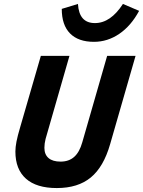

<svg xmlns="http://www.w3.org/2000/svg" viewBox="-20 -938 725 973"><path d="M287 -119Q329 -119 356 -143Q383 -167 397 -217L523 -655H667L538 -207Q505 -92 440 -38.5Q375 15 268 15Q165 15 111.5 -32.5Q58 -80 58 -170Q58 -192 63.5 -220.5Q69 -249 83 -296L187 -655H332L211 -234Q208 -222 206.5 -211Q205 -200 205 -189Q205 -155 226 -137Q247 -119 287 -119ZM461 -821Q501 -821 536.5 -845.5Q572 -870 603 -918L685 -883Q644 -807 584.5 -766.5Q525 -726 456 -726Q377 -726 335 -768.5Q293 -811 293 -893L375 -918Q378 -869 399.5 -845Q421 -821 461 -821Z"/></svg>

Font: Intel One Mono
Style: Bold Italic
Weight: 700
Italic angle: -16°
Monospace: yes
Designer: Fred Shallcrass
Foundry: Frere-Jones Type LLC
Version: Version 1.400;hotconv 1.1.0;makeotfexe 2.6.0;FJTRelease1.4